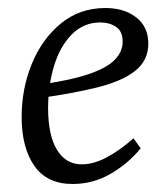

<svg xmlns="http://www.w3.org/2000/svg" viewBox="-20 -446 413 479"><path d="M243 -426Q290 -426 320 -402.5Q350 -379 350 -337Q350 -295 317 -269Q284 -243 221 -227.5Q158 -212 69 -200L73 -234Q153 -245 199.5 -260.5Q246 -276 266 -296.5Q286 -317 286 -342Q286 -368 269.5 -379Q253 -390 230 -390Q189 -390 159.5 -360.5Q130 -331 115 -282Q100 -233 100 -176Q100 -109 122 -72.5Q144 -36 184 -36Q213 -36 245.5 -53Q278 -70 313 -101L331 -76Q301 -39 257 -13Q213 13 161 13Q97 13 65.5 -32.5Q34 -78 34 -154Q34 -225 59.5 -287Q85 -349 132 -387.5Q179 -426 243 -426Z"/></svg>

Font: Yrsa Light
Style: Italic
Weight: 300
Italic angle: -7.10001°
Designer: Anna Giedrys (Yrsa+Rasa design), David Brezina (Yrsa art-direction, Rasa art-direction, design)
Foundry: Rosetta Type Foundry
Version: Version 2.004